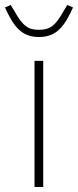

<svg xmlns="http://www.w3.org/2000/svg" viewBox="-39 -753 314 773"><path d="M100 0V-508H135V0ZM118 -604C79 -604 53 -617 33 -638C13 -658 -3 -688 -19 -723L4 -733L21 -705C37 -677 49 -660 64 -649C79 -637 95 -633 118 -633C163 -633 184 -650 215 -705L232 -733L255 -723C239 -688 223 -658 203 -638C183 -617 157 -604 118 -604Z"/></svg>

Font: Plexus Sans ExtraLight
Style: Regular
Weight: 250
Version: Version 2.001;PS 002.001;hotconv 1.0.70;makeotf.lib2.5.58329